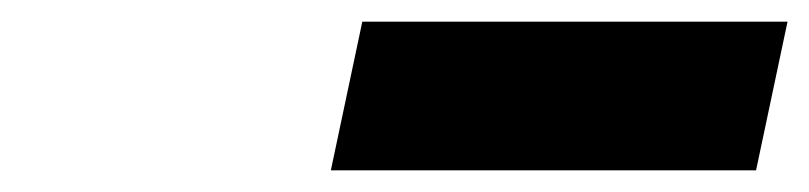

<svg xmlns="http://www.w3.org/2000/svg" viewBox="-20 -791 746 177"><path d="M285 -634 314 -771H706L677 -634Z"/></svg>

Font: Azeret Mono Thin Black
Style: Italic
Weight: 900
Italic angle: -12°
Version: Version 1.002